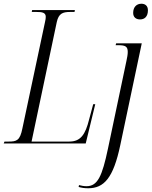

<svg xmlns="http://www.w3.org/2000/svg" viewBox="-41 -768 812 1028"><path d="M709 -664C732 -664 751 -678 751 -713C751 -737 736 -748 716 -748C691 -748 672 -731 672 -699C672 -675 688 -664 709 -664ZM-21 0H418L469 -210H458L436 -128C416 -48 391 -10 330 -10H128L263 -650C273 -695 294 -704 334 -704H358L360 -714H131L129 -704H154C184 -704 204 -701 204 -678C204 -672 203 -661 200 -650L79 -81C66 -15 48 -10 5 -10H-17ZM431 240C516 240 566 185 603 9L718 -536H581L578 -526H592C629 -526 643 -520 643 -490C643 -476 640 -461 636 -442L537 28C506 175 482 229 422 229C409 229 392 226 382 223L380 233C394 237 410 240 431 240Z"/></svg>

Font: Noto Serif Display Condensed Light
Style: Italic
Weight: 300
Width: 3
Italic angle: -12°
Designer: Monotype Design Team
Foundry: Monotype Imaging Inc.
Version: Version 2.009